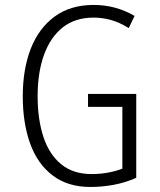

<svg xmlns="http://www.w3.org/2000/svg" viewBox="-20 -740 643 770"><path d="M333 -363.3H333.5H525.9H526.4V-362.8V-27.3V-26.9Q483.4 -7.8 437 1Q390.1 9.8 342.3 9.8Q251.5 9.8 190.9 -36.6Q130.4 -82.5 100.6 -165Q71.3 -247.1 71.3 -354.5Q71.3 -460.9 103 -543.9Q135.3 -626.5 198.7 -673.3Q262.2 -720.2 355.5 -720.2Q444.3 -720.2 519.5 -676.3V-675.8L496.6 -627.9L496.1 -627.4Q460.9 -649.4 425.8 -659.7Q390.1 -669.4 355.5 -669.4Q281.7 -669.4 231.9 -630.4Q182.1 -590.8 156.5 -520Q130.9 -449.2 130.9 -354.5Q130.9 -261.2 154.3 -190.4Q177.7 -120.1 225.6 -81.1Q273.4 -42 347.2 -42Q347.7 -42 348.1 -42Q383.3 -42 414.1 -47.9Q444.8 -53.7 470.7 -63.5V-311.5H333.5H333V-312V-362.8Z"/></svg>

Font: MAUL Condensed Light
Style: Light
Weight: 300
Designer: MAUL
Version: Version 2.137; 2017; ttfautohint (v1.8.3)